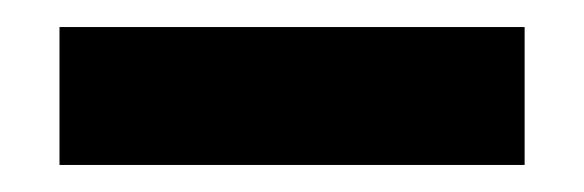

<svg xmlns="http://www.w3.org/2000/svg" viewBox="-20 -672 432 142"><path d="M368 -550V-652H24V-550Z"/></svg>

Font: Charger Pro
Style: Blk
Weight: 900
Designer: Jasper
Foundry: Cannot Into Space Fonts
Version: Version 1.09